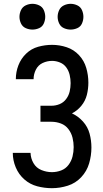

<svg xmlns="http://www.w3.org/2000/svg" viewBox="-20 -978 540 1006"><path d="M150 -823Q168 -823 185 -830.5Q202 -838 209.5 -855Q217 -872 217 -890Q217 -908 209.5 -925Q202 -942 185 -950Q168 -958 150 -958Q132 -958 115 -950Q98 -942 90 -925Q82 -908 82 -890Q82 -872 90 -855Q98 -838 115 -830.5Q132 -823 150 -823ZM350 -823Q368 -823 385 -830.5Q402 -838 409.5 -855Q417 -872 417 -890Q417 -908 409.5 -925Q402 -942 385 -950Q368 -958 350 -958Q332 -958 315 -950Q298 -942 290 -925Q282 -908 282 -890Q282 -872 290 -855Q298 -838 315 -830.5Q332 -823 350 -823ZM252 8Q294 8 335 -5Q376 -18 405.5 -49.5Q435 -81 447 -122Q459 -163 459 -205Q459 -242 449.5 -277.5Q440 -313 415 -341Q390 -369 357 -384Q385 -398 406 -423.5Q427 -449 435 -480.5Q443 -512 443 -545Q443 -584 432 -622Q421 -660 394 -689Q367 -718 329.5 -730.5Q292 -743 253 -743Q216 -743 180 -733Q144 -723 117 -697Q90 -671 76.5 -636Q63 -601 63 -564V-563H156V-564Q156 -589 168 -613Q180 -637 203.5 -648Q227 -659 253 -659Q274 -659 294.5 -650.5Q315 -642 327.5 -624.5Q340 -607 345 -585.5Q350 -564 350 -543Q350 -543 350 -542.5Q350 -542 350 -542Q350 -520 345 -498.5Q340 -477 326.5 -459Q313 -441 292.5 -432.5Q272 -424 250 -424H192V-340H250Q275 -340 299 -331Q323 -322 338.5 -301.5Q354 -281 360 -256.5Q366 -232 366 -207Q366 -182 360 -158Q354 -134 339 -114Q324 -94 300.5 -85Q277 -76 252 -76Q224 -76 197 -87Q170 -98 155.5 -123Q141 -148 140 -177H47Q47 -138 62.5 -101Q78 -64 107.5 -38Q137 -12 175 -2Q213 8 252 8Z"/></svg>

Font: Iosevka SS08 Medium
Style: Regular
Weight: 500
Monospace: yes
Designer: Belleve Invis
Foundry: Belleve Invis
Version: Version 3.4.3; ttfautohint (v1.8.3)